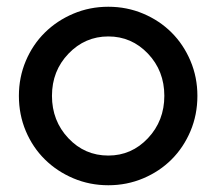

<svg xmlns="http://www.w3.org/2000/svg" viewBox="-20 -539 641 569"><path d="M36 -255Q36 -310 56.5 -358.5Q77 -407 113 -442.5Q149 -478 197.5 -498.5Q246 -519 301 -519Q356 -519 404.5 -498.5Q453 -478 488.5 -442.5Q524 -407 544.5 -358.5Q565 -310 565 -255Q565 -199 544.5 -150.5Q524 -102 488.5 -66.5Q453 -31 404.5 -10.5Q356 10 301 10Q246 10 197.5 -10.5Q149 -31 113 -66.5Q77 -102 56.5 -150.5Q36 -199 36 -255ZM301 -78Q370 -78 418.5 -129.5Q467 -181 467 -255Q467 -329 418.5 -380Q370 -431 301 -431Q232 -431 183 -380Q134 -329 134 -255Q134 -181 182.5 -129.5Q231 -78 301 -78Z"/></svg>

Font: Red Hat Display Medium
Style: Regular
Weight: 500
Designer: Pentagram / MCKL
Foundry: Pentagram / MCKL
Version: Version 1.005; Red Hat Display Medium